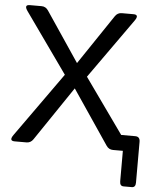

<svg xmlns="http://www.w3.org/2000/svg" viewBox="-59 -750 806 981"><g transform="rotate(5 344.0 -259.5)"><path d="M37.6 0Q5.9 0 28.8 -32.2L263.2 -361.3L45.4 -668Q22.5 -700.2 54.2 -700.2H114.3Q135.7 -700.2 148.4 -681.2L319.8 -426.3L491.2 -681.2Q503.9 -700.2 525.4 -700.2H585.4Q617.2 -700.2 594.2 -668L376.5 -361.3L576.7 -80.1H648.9Q673.3 -80.1 673.3 -53.2V156.2Q673.3 180.7 653.8 180.7H611.8Q592.3 180.7 592.3 156.2V0H541.5Q520 0 507.3 -19L319.8 -296.4L132.3 -19Q119.6 0 98.1 0Z"/></g></svg>

Font: Istok
Style: Regular
Weight: 500
Designer: Andrey V. Panov
Foundry: Andrey V. Panov
Version: Version 1.0.3